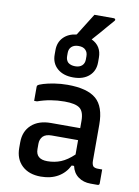

<svg xmlns="http://www.w3.org/2000/svg" viewBox="-104 -1041 808 1119"><g transform="rotate(10 300.0 -481.5)"><path d="M362 -973H477Q483 -973 485.5 -968.5Q488 -964 484 -959Q461 -933 445.5 -914.5Q430 -896 413.5 -877Q397 -858 371 -829Q431 -801 431 -731V-704Q431 -653 396.5 -622.5Q362 -592 303 -592Q244 -592 209 -622.5Q174 -653 174 -704V-731Q174 -777 202.5 -806.5Q231 -836 280 -842Q300 -875 320 -906Q340 -937 362 -973ZM303 -778Q277 -778 262 -764.5Q247 -751 247 -727V-708Q247 -685 261 -671Q277 -658 303 -658Q329 -658 343.5 -671.5Q358 -685 358 -708V-727Q358 -750 345 -763Q332 -778 303 -778ZM501 -348V-134Q501 -112 510 -101Q520 -93 537 -93H563V-11Q563 0 552 0H510Q468 0 437.5 -22Q407 -44 398 -85H384Q361 -39 318.5 -14.5Q276 10 217 10Q147 10 106 -28.5Q65 -67 65 -133V-166Q65 -231 107 -269.5Q149 -308 222 -308H395V-351Q395 -405 369.5 -425Q344 -445 279 -445Q195 -445 120 -418H103V-501Q103 -507 106 -510Q112 -516 138 -524Q164 -532 202 -538Q240 -544 279 -544Q396 -544 448.5 -499Q501 -454 501 -348ZM171 -145Q171 -85 239 -85Q282 -85 319 -100Q356 -115 395 -152V-237H239Q204 -237 187 -220Q171 -202 171 -177Z"/></g></svg>

Font: Recursive Sn Lnr St Med
Style: Regular
Weight: 500
Version: Version 1.085;hotconv 1.1.0;makeotfexe 2.6.0; ttfautohint (v